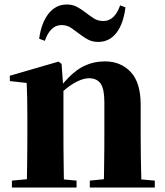

<svg xmlns="http://www.w3.org/2000/svg" viewBox="-20 -837 737 857"><path d="M516.1 -813 540 -804.2Q530.8 -730 499.3 -689.9Q467.8 -649.9 418.9 -649.9Q392.1 -649.9 372.8 -660.4Q353.5 -670.9 337.9 -683.1Q319.3 -697.3 299.6 -711.2Q279.8 -725.1 254.9 -725.1Q228.5 -725.1 210 -706.5Q191.4 -688 180.2 -654.8L154.8 -664.1Q164.6 -735.8 197 -776.4Q229.5 -816.9 277.8 -816.9Q303.7 -816.9 322.5 -806.9Q341.3 -796.9 357.9 -784.2Q377 -769.5 396.5 -756.3Q416 -743.2 440.9 -743.2Q467.3 -743.2 486.1 -761.5Q504.9 -779.8 516.1 -813ZM610.8 -36.1 670.9 -30.8V0H380.9V-30.8L443.8 -37.1Q444.3 -65.9 444.8 -101.8Q445.3 -137.7 445.6 -173.3Q445.8 -209 445.8 -237.8V-381.8Q445.8 -440.4 429 -464.1Q412.1 -487.8 377 -487.8Q354.5 -487.8 325 -473.6Q295.4 -459.5 263.2 -431.2V-237.8Q263.2 -210 263.4 -174.1Q263.7 -138.2 264.2 -101.8Q264.6 -65.4 265.1 -36.1L321.8 -30.8V0H33.2V-30.8L100.1 -37.1Q100.6 -66.4 101.1 -102.5Q101.6 -138.7 101.8 -174.3Q102.1 -210 102.1 -237.8V-320.8Q102.1 -369.6 101.3 -400.4Q100.6 -431.2 99.1 -466.8L23.9 -475.1V-499L241.2 -562L254.9 -551.8L261.2 -463.9Q310.5 -521 354.5 -542Q398.4 -563 448.2 -563Q519 -563 563.5 -515.6Q607.9 -468.3 607.9 -370.1V-237.8Q607.9 -193.8 608.6 -136.7Q609.4 -79.6 610.8 -36.1Z"/></svg>

Font: Source Han Serif JP Heavy
Style: Regular
Weight: 900
Designer: Ryoko NISHIZUKA  (kana & ideographs); Frank Grießhammer (Latin, Greek & Cyrillic); Wenlong ZHANG  (bopomofo); Sandoll Co
Foundry: Adobe Systems Incorporated
Version: Version 1.001;PS 1.001;hotconv 16.6.54;makeotf.lib2.5.65590